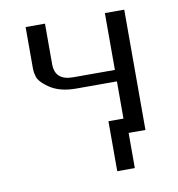

<svg xmlns="http://www.w3.org/2000/svg" viewBox="-72 -538 689 742"><g transform="rotate(-10 272.5 -167.0)"><path d="M77 -311V-472H153V-313Q153 -249 224 -249H388V-472H464V0H398V138H329V-58H388V-204H228Q163 -204 123 -232Q83 -260 81 -283Q77 -292 77 -311Z"/></g></svg>

Font: Coval
Style: Light
Weight: 300
Foundry: Context Ltd
Version: Version 001.000